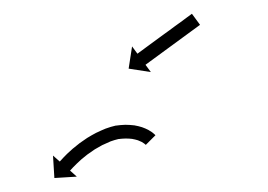

<svg xmlns="http://www.w3.org/2000/svg" viewBox="-20 -432 391 280"><path d="M270.8 -395.1C271.1 -395.4 271.4 -395.6 271.7 -395.8L259.9 -411.9C259.6 -411.7 259.3 -411.5 259 -411.3C258.2 -410.7 257.3 -410 256.5 -409.4C255.2 -408.5 253.9 -407.5 252.6 -406.6C250.9 -405.3 249.2 -404.1 247.5 -402.8C245.5 -401.4 243.5 -399.9 241.5 -398.4C239.2 -396.8 237 -395.1 234.7 -393.5C232.3 -391.7 230 -390 227.6 -388.2C225.1 -386.4 222.6 -384.6 220.1 -382.8C217.7 -381 215.2 -379.2 212.7 -377.4C210.3 -375.6 207.9 -373.9 205.5 -372.1C203.3 -370.5 201.1 -368.8 198.8 -367.2C196.8 -365.7 194.8 -364.2 192.8 -362.8C191.1 -361.5 189.4 -360.3 187.7 -359C186.4 -358.1 185.1 -357.1 183.8 -356.2C182.9 -355.5 182.1 -354.9 181.3 -354.3C181 -354.1 180.7 -353.9 180.4 -353.7L172.6 -364.3L167.6 -331.9L200 -326.9L192.2 -337.5C192.5 -337.7 192.8 -338 193.1 -338.2C193.9 -338.8 194.8 -339.4 195.6 -340C196.9 -341 198.2 -341.9 199.5 -342.9C201.2 -344.1 202.9 -345.4 204.6 -346.6C206.6 -348.1 208.6 -349.6 210.6 -351C212.9 -352.7 215.1 -354.3 217.4 -356C219.7 -357.7 222.1 -359.5 224.5 -361.2C227 -363 229.5 -364.9 232 -366.7C234.4 -368.5 236.9 -370.3 239.4 -372.1C241.8 -373.9 244.2 -375.6 246.6 -377.4C248.8 -379 251 -380.6 253.3 -382.3C255.3 -383.8 257.3 -385.2 259.3 -386.7C261 -387.9 262.7 -389.2 264.4 -390.4C265.7 -391.4 267 -392.3 268.3 -393.3C269.2 -393.9 270 -394.5 270.8 -395.1ZM191.9 -221.4C192.1 -221.1 192.3 -220.9 192.6 -220.7L206.7 -234.8C206.4 -235.1 206.1 -235.4 205.8 -235.7C205.8 -235.7 205.8 -235.8 205.7 -235.8C205.7 -235.8 205.6 -235.9 205.6 -235.9C204.6 -236.8 203.5 -237.7 202.4 -238.6C202.4 -238.6 202.4 -238.6 202.3 -238.7C202.2 -238.8 202.1 -238.9 202.1 -238.9C200.3 -240.2 198.4 -241.4 196.4 -242.5C196.4 -242.5 196.3 -242.5 196.2 -242.6C196.1 -242.7 196 -242.7 196 -242.7C193.3 -244.1 190.5 -245.3 187.6 -246.3C187.6 -246.3 187.5 -246.4 187.4 -246.4C187.2 -246.5 187.1 -246.5 187.1 -246.5C183.6 -247.6 180 -248.5 176.4 -249.1C176.4 -249.1 176.2 -249.1 176.1 -249.2C175.9 -249.2 175.8 -249.2 175.8 -249.2C171.5 -249.7 167.3 -250 163 -250C163 -250 162.9 -250 162.8 -250C162.7 -250 162.6 -250 162.6 -250C158 -249.8 153.5 -249.5 148.9 -248.8C148.9 -248.8 148.8 -248.8 148.6 -248.8C148.4 -248.7 148.2 -248.7 148.2 -248.7C143.7 -247.7 139.2 -246.3 134.8 -244.7C134.8 -244.7 134.7 -244.7 134.6 -244.7C134.5 -244.6 134.4 -244.6 134.4 -244.6C129.7 -242.7 125.1 -240.6 120.5 -238.4C120.5 -238.4 120.5 -238.4 120.4 -238.4C120.3 -238.3 120.2 -238.3 120.2 -238.3C115.9 -236 111.6 -233.6 107.4 -231C107.4 -231 107.4 -231 107.3 -230.9C107.3 -230.9 107.2 -230.9 107.2 -230.9C103.3 -228.3 99.5 -225.7 95.8 -223C95.8 -223 95.7 -222.9 95.7 -222.9C95.6 -222.9 95.6 -222.8 95.6 -222.8C92.3 -220.3 89.1 -217.7 85.9 -215C85.9 -215 85.9 -214.9 85.8 -214.9C85.8 -214.9 85.7 -214.8 85.7 -214.8C83.1 -212.5 80.5 -210.1 77.9 -207.7C77.9 -207.7 77.9 -207.7 77.9 -207.6C77.9 -207.6 77.8 -207.6 77.8 -207.6C75.9 -205.7 74 -203.7 72.1 -201.8C72.1 -201.8 72.1 -201.8 72.1 -201.7C72 -201.7 72 -201.7 72 -201.7C70.8 -200.4 69.6 -199.1 68.5 -197.8C68.5 -197.8 68.4 -197.8 68.4 -197.8C68.4 -197.8 68.4 -197.8 68.4 -197.8C68 -197.3 67.6 -196.9 67.2 -196.4L57.3 -205.1L59.3 -172.4L92 -174.4L82.2 -183.2C82.6 -183.6 83 -184 83.3 -184.5C83.3 -184.5 83.3 -184.5 83.3 -184.5C83.3 -184.4 83.3 -184.4 83.3 -184.4C84.4 -185.6 85.5 -186.8 86.6 -188C86.6 -188 86.6 -188 86.6 -188C86.6 -188 86.5 -187.9 86.5 -187.9C88.3 -189.8 90.1 -191.6 91.9 -193.3C91.9 -193.3 91.8 -193.3 91.8 -193.3C91.8 -193.3 91.8 -193.2 91.8 -193.2C94.1 -195.5 96.5 -197.7 99 -199.9C99 -199.9 99 -199.8 98.9 -199.8C98.9 -199.8 98.8 -199.7 98.8 -199.7C101.8 -202.2 104.8 -204.6 107.8 -207C107.8 -207 107.8 -207 107.7 -206.9C107.7 -206.9 107.6 -206.8 107.6 -206.8C111.1 -209.4 114.6 -211.8 118.1 -214.1C118.1 -214.1 118.1 -214.1 118 -214C118 -214 117.9 -214 117.9 -214C121.7 -216.3 125.6 -218.5 129.5 -220.6C129.5 -220.6 129.5 -220.6 129.4 -220.5C129.3 -220.5 129.2 -220.4 129.2 -220.4C133.4 -222.4 137.6 -224.3 141.9 -226.1C141.9 -226.1 141.8 -226 141.7 -226C141.6 -226 141.5 -225.9 141.5 -225.9C145.1 -227.2 148.8 -228.3 152.6 -229.2C152.6 -229.2 152.4 -229.2 152.2 -229.1C152 -229.1 151.8 -229.1 151.8 -229.1C155.6 -229.6 159.4 -229.9 163.2 -230C163.2 -230 163.1 -230 163 -230C163 -230 162.9 -230 162.9 -230C166.4 -230 169.9 -229.8 173.3 -229.4C173.3 -229.4 173.2 -229.4 173.1 -229.4C172.9 -229.4 172.8 -229.4 172.8 -229.4C175.6 -228.9 178.4 -228.3 181.2 -227.4C181.2 -227.4 181.1 -227.5 180.9 -227.5C180.8 -227.5 180.7 -227.6 180.7 -227.6C182.8 -226.8 184.9 -225.9 186.9 -224.9C186.9 -224.9 186.8 -225 186.7 -225C186.5 -225.1 186.4 -225.2 186.4 -225.2C187.8 -224.4 189.1 -223.6 190.4 -222.6C190.4 -222.6 190.3 -222.7 190.2 -222.8C190.1 -222.8 190 -222.9 190 -222.9C190.7 -222.4 191.4 -221.8 192.1 -221.2C192.1 -221.2 192 -221.2 192 -221.3C191.9 -221.3 191.9 -221.4 191.9 -221.4Z"/></svg>

Font: FRB American Cursive Just Arrows
Style: Bold Italic
Weight: 700
Italic angle: -25°
Version: Version 2.0;Modular Font Editor K font №1